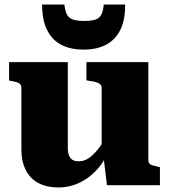

<svg xmlns="http://www.w3.org/2000/svg" viewBox="-20 -814 746 844"><path d="M278 -541V-164Q278 -145 283 -131.5Q288 -118 298.5 -111.5Q309 -105 327 -105Q348 -105 368 -117.5Q388 -130 409.5 -156.5Q431 -183 454 -225L451 -136Q430 -91 397 -58.5Q364 -26 323.5 -8Q283 10 238 10Q186 10 149.5 -9Q113 -28 93.5 -66Q74 -104 74 -158V-428Q74 -442 64 -448Q54 -454 31 -458L20 -460V-541ZM632 -541V-110Q632 -101 636.5 -95.5Q641 -90 651 -87Q661 -84 675 -81L683 -79V0H450L435 -126L427 -132V-428Q427 -442 412 -449Q397 -456 375 -458L360 -461V-541ZM347 -596Q406 -596 446.5 -617.5Q487 -639 509 -683Q531 -727 530 -794H436Q434 -766 425.5 -750Q417 -734 399.5 -728Q382 -722 350 -722Q320 -722 301.5 -728Q283 -734 274.5 -750Q266 -766 263 -794H165Q165 -727 186.5 -683Q208 -639 248.5 -617.5Q289 -596 347 -596Z"/></svg>

Font: Roboto Serif 20pt ExtraBold
Style: Regular
Weight: 800
Version: Version 1.008